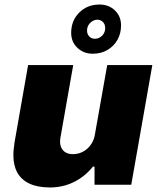

<svg xmlns="http://www.w3.org/2000/svg" viewBox="-20 -814 707 847"><path d="M201 13Q146 13 110 -4Q74 -21 56.5 -52.5Q39 -84 39 -129Q39 -143 40.5 -156.5Q42 -170 44 -185L104 -527H303L247 -209Q246 -204 245.5 -199.5Q245 -195 245 -190Q245 -173 251.5 -160.5Q258 -148 270.5 -141Q283 -134 301 -134Q320 -134 336.5 -140.5Q353 -147 365.5 -158.5Q378 -170 386.5 -185Q395 -200 398 -217L453 -527H652L559 1H397V-79H390Q365 -48 334.5 -27.5Q304 -7 270.5 3Q237 13 201 13ZM389 -577Q349 -577 321.5 -603Q294 -629 294 -669Q294 -723 329.5 -758.5Q365 -794 419 -794Q460 -794 487 -768Q514 -742 514 -702Q514 -666 498 -638Q482 -610 454 -593.5Q426 -577 389 -577ZM398 -643Q411 -643 421.5 -649.5Q432 -656 438 -666.5Q444 -677 444 -690Q444 -707 434 -717Q424 -727 410 -727Q398 -727 387.5 -720.5Q377 -714 370.5 -703.5Q364 -693 364 -679Q364 -663 374 -653Q384 -643 398 -643Z"/></svg>

Font: Archivo SemiBold Black
Style: Italic
Weight: 900
Italic angle: -10°
Version: Version 2.001